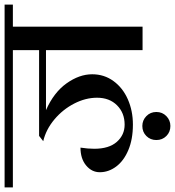

<svg xmlns="http://www.w3.org/2000/svg" viewBox="5 -657 761 835"><g transform="rotate(-90 385.5 -239.5)"><path d="M585 -420H324Q401 -386 440.5 -330.5Q480 -275 480 -219Q480 -167 450.5 -126.5Q421 -86 371 -64Q321 -42 261 -42Q197 -42 150 -62Q103 -82 78.5 -115Q54 -148 54 -186Q54 -221 83.5 -245.5Q113 -270 161 -270Q156 -238 156 -210Q156 -146 186 -112Q216 -78 261 -78Q312 -78 345 -111Q378 -144 378 -198Q378 -248 352.5 -297.5Q327 -347 283.5 -383.5Q240 -420 189 -432L212 -450H585V-564H-12V-600H783V-564H687V0H585ZM316 60Q316 86 298 103.5Q280 121 255 121Q229 121 211.5 103.5Q194 86 194 60Q194 34 211.5 16.5Q229 -1 255 -1Q280 -1 298 16.5Q316 34 316 60Z"/></g></svg>

Font: Arya
Style: Regular
Weight: 400
Designer: Eduardo Rodriguez Tunni, Modular Infotech
Foundry: Eduardo Rodriguez Tunni, Modular Infotech
Version: Version 1.002